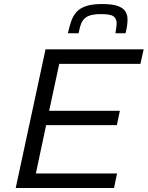

<svg xmlns="http://www.w3.org/2000/svg" viewBox="-20 -933 733 953"><path d="M58 0 206 -688H693L677 -616H274L224 -383H575L560 -312H209L158 -72H561L546 0ZM317 -768Q324 -800 333 -826.5Q342 -853 359 -872.5Q376 -892 406.5 -902.5Q437 -913 486 -913Q537 -913 564 -903.5Q591 -894 602 -877Q613 -860 613 -836Q613 -820 610.5 -803.5Q608 -787 603 -768H553Q555 -783 557 -795Q559 -807 559 -817Q559 -840 544 -851.5Q529 -863 482 -863Q437 -863 415.5 -852Q394 -841 385 -820.5Q376 -800 370 -768Z"/></svg>

Font: Saira SemiExpanded
Style: Italic
Weight: 400
Width: 6
Italic angle: -12°
Designer: Hector Gatti with collaboration of the Omnibus-Type team
Foundry: Omnibus-Type
Version: Version 1.101